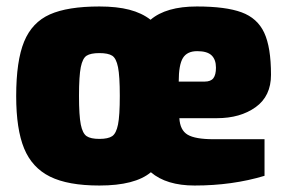

<svg xmlns="http://www.w3.org/2000/svg" viewBox="-20 -568 887 593"><path d="M640 -138H797V-25Q698 5 581 5Q494 5 446 -36Q397 5 287 5Q190 5 134.5 -22.5Q79 -50 54.5 -109.5Q30 -169 30 -271Q30 -380 54.5 -439.5Q79 -499 134 -523.5Q189 -548 287 -548Q341 -548 379.5 -538Q418 -528 445 -507Q493 -548 588 -548Q677 -548 726 -530Q775 -512 796 -467Q817 -422 817 -337Q817 -271 769.5 -237Q722 -203 650 -203H534Q536 -166 559.5 -152Q583 -138 640 -138ZM532 -316H612Q631 -316 639 -326.5Q647 -337 647 -359Q647 -384 633.5 -397Q620 -410 589 -410Q558 -410 545 -389Q532 -368 532 -316ZM350 -272Q350 -333 344.5 -360.5Q339 -388 326.5 -396Q314 -404 287 -404Q260 -404 247.5 -396Q235 -388 229.5 -360.5Q224 -333 224 -272Q224 -211 229.5 -183.5Q235 -156 247.5 -147.5Q260 -139 287 -139Q314 -139 326.5 -147.5Q339 -156 344.5 -183.5Q350 -211 350 -272Z"/></svg>

Font: Exo Black
Style: Regular
Weight: 900
Designer: Natanael Gama
Foundry: Natanael Gama
Version: Version 1.500; ttfautohint (v1.6)